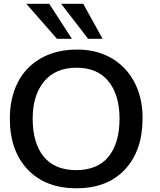

<svg xmlns="http://www.w3.org/2000/svg" viewBox="-20 -987 847 1018"><path d="M523.9 -781.2 421.4 -966.8H304.2L447.3 -781.2ZM361.3 -781.2 241.2 -966.8H119.6L282.2 -781.2ZM385.7 11.2C495.1 11.2 580.6 -22 642.6 -88.4C704.6 -155.3 735.8 -245.1 735.8 -357.9C738.8 -573.2 599.1 -726.1 387.2 -724.1C314 -724.1 250.5 -708.5 196.3 -677.7C142.6 -647 101.6 -604 73.7 -548.8C45.9 -493.7 32.2 -430.2 32.2 -357.9C32.2 -245.1 63.5 -155.3 126.5 -88.4C189.5 -22 275.9 11.2 385.7 11.2ZM383.8 -85C308.1 -85 250.5 -108.9 211.4 -156.7C172.9 -204.6 153.3 -271.5 153.3 -357.9C153.3 -440.4 173.3 -506.3 213.4 -554.7C253.4 -603.5 311 -627.9 385.7 -627.9C460.4 -627.9 517.1 -603.5 555.7 -555.2C594.2 -506.8 613.8 -441.4 613.8 -357.9C613.8 -271.5 594.2 -204.6 555.7 -156.7C517.1 -108.9 459.5 -85 383.8 -85Z"/></svg>

Font: Ride SemiBold
Style: Regular
Weight: 600
Version: Version 3.000